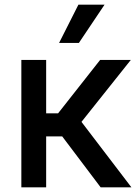

<svg xmlns="http://www.w3.org/2000/svg" viewBox="-20 -802 593 822"><path d="M71.4 0V-545.5H177.6V-316.8H228.7L408.7 -545.5H540.1L328.8 -280.2L542.6 0H410.9L246.4 -218H177.6V0ZM233 -618.3 315.7 -782H427.6L317.8 -618.3Z"/></svg>

Font: Inter UI Medium
Style: Regular
Weight: 500
Designer: Rasmus Andersson
Foundry: rsms
Version: 3.2;8d6f07862